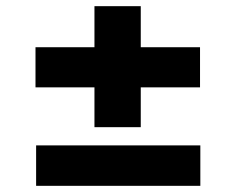

<svg xmlns="http://www.w3.org/2000/svg" viewBox="-20 -596 765 622"><path d="M95 -313V-443H628V-313ZM97 6V-125H629V6ZM286 -184V-576H436V-184Z"/></svg>

Font: Lexend Exa
Style: Bold
Weight: 700
Designer: Bonnie Shaver-Troup, Thomas Jockin
Foundry: Lexend
Version: Version 1.007